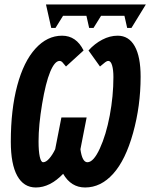

<svg xmlns="http://www.w3.org/2000/svg" viewBox="-20 -828 672 858"><path d="M274.9 -530.8Q264.6 -543.9 258.8 -549.8Q252.9 -555.7 246.1 -555.7Q224.6 -555.7 204.3 -507.1Q184.1 -458.5 168.2 -363.5Q152.3 -268.6 152.3 -196.3Q152.3 -152.3 157.7 -127.7Q163.1 -103 172.9 -103Q185.5 -103 200 -119.4Q214.4 -135.7 226.6 -161.1L254.4 -303.2H367.2L339.4 -161.1Q347.2 -103 370.6 -103Q397.9 -103 426 -164.1Q454.1 -225.1 470.5 -312Q486.8 -398.9 486.8 -483.4Q486.8 -515.6 481 -535.6Q475.1 -555.7 464.4 -555.7Q457.5 -555.7 450 -549.8Q442.4 -543.9 426.8 -530.8L375.5 -602.5Q402.8 -632.8 436.8 -650.6Q470.7 -668.5 505.9 -668.5Q555.7 -668.5 582 -621.6Q608.4 -574.7 608.4 -484.9Q608.4 -355 574.7 -233.9Q541 -112.8 485.8 -51.5Q430.7 9.8 360.4 9.8Q297.4 9.8 262.2 -51.3Q203.6 9.8 140.1 9.8Q85.9 9.8 57.1 -42.2Q28.3 -94.2 28.3 -194.8Q28.3 -338.4 57.1 -445.8Q85.9 -553.2 138.4 -610.8Q190.9 -668.5 257.3 -668.5Q320.8 -668.5 353.5 -602.5ZM631.8 -808.1 567.4 -703.1H548.3L536.1 -757.3H431.6L397.9 -703.1H378.4L366.2 -757.3H261.7L228 -703.1H209L185.5 -808.1Z"/></svg>

Font: Liberation Mono
Style: Bold Italic
Weight: 700
Italic angle: -12°
Monospace: yes
Designer: Steve Matteson
Foundry: Ascender Corporation
Version: Version 2.1.5